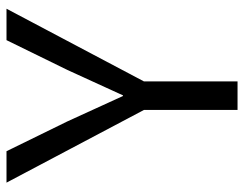

<svg xmlns="http://www.w3.org/2000/svg" viewBox="-102 -666 768 605"><g transform="rotate(-90 282.5 -364.0)"><path d="M238 -295 9 -728H108L202 -536L282 -361H284L364 -536L458 -728H557L328 -295V0H238Z"/></g></svg>

Font: Murecho
Style: Regular
Weight: 400
Designer: Neil Summerour
Foundry: Positype
Version: Version 1.010; ttfautohint (v1.8.3)